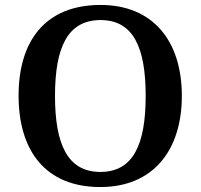

<svg xmlns="http://www.w3.org/2000/svg" viewBox="-20 -745 810 775"><path d="M385 10C597 10 714 -137 714 -358C714 -580 597 -725 386 -725C163 -725 55 -580 55 -359C55 -137 163 10 385 10ZM385 -51C252 -51 202 -164 202 -358C202 -552 252 -664 386 -664C519 -664 568 -552 568 -358C568 -164 519 -51 385 -51Z"/></svg>

Font: Noto Serif Tamil SemiBold
Style: Regular
Weight: 600
Designer: Indian Type Foundry, Tom Grace, and the Monotype Design Team
Foundry: Monotype Imaging Inc.
Version: Version 2.004